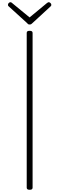

<svg xmlns="http://www.w3.org/2000/svg" viewBox="-20 -1698 535 1732"><path d="M248 14Q233 14 227 9Q221 4 221 -5V-1401Q221 -1411 227 -1415.5Q233 -1420 247 -1420Q261 -1420 267.5 -1415.5Q274 -1411 274 -1401V-5Q274 4 268 9Q262 14 248 14ZM420 -1678Q428 -1678 435.5 -1670.5Q443 -1663 443 -1654Q443 -1651 442 -1648Q441 -1645 437 -1641L273 -1490Q267 -1484 262 -1480.5Q257 -1477 247 -1477Q238 -1477 233 -1480.5Q228 -1484 223 -1491L57 -1642Q53 -1646 52.5 -1649.5Q52 -1653 52 -1655Q52 -1664 59 -1671Q66 -1678 74 -1678Q79 -1678 83 -1675.5Q87 -1673 90 -1670L247 -1541L403 -1670Q408 -1673 411.5 -1675.5Q415 -1678 420 -1678Z"/></svg>

Font: Playwrite BE WAL ExtraLight
Style: Regular
Weight: 250
Version: Version 1.002